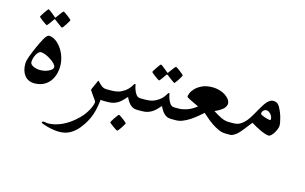

<svg xmlns="http://www.w3.org/2000/svg" viewBox="-97 -789 2121 1337"><g transform="rotate(15 963.0 -120.5)"><path d="M275.9 -483.4Q275.9 -480.5 270 -470Q264.2 -459.5 256.3 -447.8Q248.5 -436 241.7 -426.8Q234.9 -417.5 231.9 -417.5Q230.5 -417.5 221.7 -423.8L202.1 -438L174.8 -458.5Q169.9 -463.4 165.5 -458.5Q155.3 -444.8 147.5 -432.6L133.8 -415Q127.4 -406.7 125.5 -406.7Q123.5 -406.7 113.8 -413.1Q104 -419.4 93.3 -427.5Q82.5 -435.5 74 -442.9Q65.4 -450.2 65.4 -452.1Q65.4 -454.6 71.8 -464.8Q78.1 -475.1 85.9 -486.8L101.1 -507.8Q107.9 -517.1 109.4 -517.1Q112.8 -517.1 121.3 -511Q129.9 -504.9 139.2 -497.6Q150.9 -488.8 164.1 -476.6Q168 -473.1 169.7 -472.9Q171.4 -472.7 174.8 -478Q184.6 -492.7 193.4 -503.9L207 -521.5Q213.9 -529.3 215.3 -529.3Q217.3 -529.3 227.3 -522.7Q237.3 -516.1 248 -507.8Q258.8 -499.5 267.3 -492.2Q275.9 -484.9 275.9 -483.4ZM290.5 -155.3Q290.5 -120.1 280.5 -90.3Q270.5 -60.5 252 -38.8Q233.4 -17.1 206.8 -5.1Q180.2 6.8 146 6.8Q122.6 6.8 104.5 -2.2Q86.4 -11.2 74.5 -26.9Q62.5 -42.5 56.6 -63.5Q50.8 -84.5 50.8 -109.4Q50.8 -128.9 62.5 -161.4Q74.2 -193.8 92.8 -235.8L111.3 -275.4Q120.1 -293.9 128.7 -308.3Q137.2 -322.8 145.3 -331.3Q153.3 -339.8 160.2 -339.8Q184.1 -339.8 207.3 -324.2Q230.5 -308.6 249.3 -282.7Q268.1 -256.8 279.3 -223.6Q290.5 -190.4 290.5 -155.3ZM251.5 -138.2Q251.5 -148.4 238.8 -161.9Q226.1 -175.3 208 -187Q189.9 -198.7 170.4 -206.8Q150.9 -214.8 136.7 -214.8Q127.4 -214.8 118.7 -206.5Q109.9 -198.2 103.3 -185.5Q96.7 -172.9 92.8 -158.2Q88.9 -143.6 88.9 -131.3Q88.9 -122.6 95.5 -115.2Q102.1 -107.9 112.8 -103Q123.5 -98.1 136.5 -95.5Q149.4 -92.8 161.1 -92.8Q173.8 -92.8 189.7 -95.7Q205.6 -98.6 219.2 -104.7Q232.9 -110.8 242.2 -119.1Q251.5 -127.4 251.5 -138.2Z M643.1 0Q637.7 0 633.1 -0.7Q628.4 -1.5 622.6 -1.5Q619.6 26.9 614.5 54.4Q609.4 82 599.9 109.4Q590.3 136.7 575.4 163.6Q560.5 190.4 537.6 218.8Q512.7 249.5 479.2 268.8Q445.8 288.1 399.9 288.1Q381.3 288.1 358.2 284.4Q335 280.8 314.9 275.4Q294.9 270 281.2 264.9Q267.6 259.8 267.6 256.8Q267.6 252.4 271.2 250Q274.9 247.6 278.3 247.6Q279.3 247.6 283.2 248L292.5 249L303.2 251Q309.1 251.5 314 251.5Q333 251.5 357.2 246.1Q381.3 240.7 408 228.8Q434.6 216.8 461.9 198Q489.3 179.2 515.6 152.8Q537.6 131.3 552 110.1Q566.4 88.9 574.7 71Q583 53.2 586.4 41Q589.8 28.8 589.8 24.9Q589.8 20.5 582.3 9Q574.7 -2.4 564.9 -15.1L548.3 -39.1Q540.5 -49.8 540.5 -53.2Q540.5 -54.7 544.9 -64.9Q549.3 -75.2 554.9 -87.2Q560.5 -99.1 565.4 -110.4L571.8 -125.5H575.7Q589.4 -109.9 605.5 -96.7Q621.6 -83.5 643.1 -83.5H668Q693.4 -83.5 705.6 -70.3Q717.8 -57.1 717.8 -42Q717.8 -26.9 705.6 -13.4Q693.4 0 668 0Z M834 110.8Q834 113.3 828.1 123.5Q822.3 133.8 814.5 145.5Q806.6 157.2 799.3 166.5Q792 175.8 788.6 175.8Q787.6 175.8 777.8 169.9Q768.1 164.1 757.1 156.2Q746.1 148.4 737.3 141.1Q728.5 133.8 728.5 131.3Q728.5 128.9 734.9 118.4Q741.2 107.9 749 96.2Q756.8 84.5 764.2 75.2Q771.5 65.9 773.4 65.9Q775.9 65.9 785.9 72.3Q795.9 78.6 806.6 86.7Q817.4 94.7 825.7 102.1Q834 109.4 834 110.8ZM886.7 0Q868.2 0 855.5 -6.1Q842.8 -12.2 832 -23.4Q824.7 -31.2 815.9 -44.9Q807.1 -58.6 802.2 -70.8L777.8 -44.9Q766.1 -32.2 751.5 -22.2Q736.8 -12.2 718.5 -6.1Q700.2 0 675.3 0H650.9Q625.5 0 613 -13.4Q600.6 -26.9 600.6 -42Q600.6 -57.1 613 -70.3Q625.5 -83.5 650.9 -83.5H675.3Q720.7 -83.5 747.8 -97.2Q774.9 -110.8 790.8 -127.2Q806.6 -143.6 814 -157.2Q821.3 -170.9 826.7 -170.9Q830.6 -170.9 832 -159.4Q833.5 -147.9 838.9 -133.8Q841.3 -126 845.7 -116.9Q850.1 -107.9 855.7 -100.3Q861.3 -92.8 868.9 -88.1Q876.5 -83.5 886.7 -83.5H912.6Q938 -83.5 950.4 -70.3Q962.9 -57.1 962.9 -42Q962.9 -26.9 950.4 -13.4Q938 0 912.6 0Z M1131.3 -314Q1131.3 -311.5 1125.2 -300.8Q1119.1 -290 1111.6 -278.3Q1104 -266.6 1096.9 -257.3Q1089.8 -248 1087.4 -248Q1085.9 -248 1077.1 -254.4L1057.1 -268.6L1029.8 -289.6Q1025.4 -293.9 1020.5 -289.6L1002.4 -263.2L988.8 -245.1Q982.4 -237.3 980.5 -237.3Q978.5 -237.3 969 -243.7Q959.5 -250 948.7 -258.1Q938 -266.1 929.2 -273.4Q920.4 -280.8 920.4 -282.7Q920.4 -285.2 926.8 -295.7Q933.1 -306.2 941.4 -317.4L956.1 -338.9Q963.4 -348.1 964.8 -348.1Q967.8 -348.1 976.6 -341.8L994.6 -328.1Q1005.9 -319.3 1019.5 -307.1Q1023.4 -304.2 1025.1 -303.7Q1026.9 -303.2 1029.8 -308.6Q1040 -323.2 1048.8 -334.5Q1056.2 -344.2 1062.7 -352.1Q1069.3 -359.9 1070.8 -359.9Q1072.8 -359.9 1082.8 -353.3Q1092.8 -346.7 1103.5 -338.4L1122.6 -322.8Q1131.3 -315.4 1131.3 -314ZM1131.3 0Q1112.8 0 1100.1 -6.1Q1087.4 -12.2 1076.7 -23.4Q1069.3 -31.2 1060.5 -44.9Q1051.8 -58.6 1046.9 -70.8L1022.5 -44.9Q1010.7 -32.2 996.1 -22.2Q981.4 -12.2 963.1 -6.1Q944.8 0 919.9 0H895.5Q870.1 0 857.7 -13.4Q845.2 -26.9 845.2 -42Q845.2 -57.1 857.7 -70.3Q870.1 -83.5 895.5 -83.5H919.9Q965.3 -83.5 992.4 -97.2Q1019.5 -110.8 1035.4 -127.2Q1051.3 -143.6 1058.6 -157.2Q1065.9 -170.9 1071.3 -170.9Q1075.2 -170.9 1076.7 -159.4Q1078.1 -147.9 1083.5 -133.8Q1085.9 -126 1090.3 -116.9Q1094.7 -107.9 1100.3 -100.3Q1106 -92.8 1113.5 -88.1Q1121.1 -83.5 1131.3 -83.5H1157.2Q1182.6 -83.5 1195.1 -70.3Q1207.5 -57.1 1207.5 -42Q1207.5 -26.9 1195.1 -13.4Q1182.6 0 1157.2 0Z M1524.4 0Q1496.6 0 1469.2 -12.7Q1441.9 -25.4 1418 -42.5Q1394 -59.6 1375.2 -76.4Q1356.4 -93.3 1346.2 -101.6L1308.1 -68.8Q1286.6 -51.3 1263.2 -35.9Q1239.7 -20.5 1214.8 -10.3Q1189.9 0 1164.6 0H1140.1Q1114.7 0 1102.3 -13.4Q1089.8 -26.9 1089.8 -42Q1089.8 -57.1 1102.3 -70.3Q1114.7 -83.5 1140.1 -83.5H1164.6Q1187.5 -83.5 1219.7 -93.5Q1252 -103.5 1290 -132.8L1223.6 -164.6Q1201.2 -175.8 1201.2 -181.2Q1201.2 -189.5 1208.5 -207Q1215.8 -224.6 1233.6 -242.7Q1251.5 -260.7 1281 -274.4Q1310.5 -288.1 1355.5 -288.1Q1379.4 -288.1 1403.1 -281.5Q1426.8 -274.9 1445.3 -263.2Q1463.9 -251.5 1475.3 -236.3Q1486.8 -221.2 1486.8 -204.6Q1486.8 -186 1468.3 -167.7Q1449.7 -149.4 1408.7 -131.3Q1441.9 -109.9 1469.2 -96.7Q1496.6 -83.5 1524.4 -83.5H1549.3Q1574.7 -83.5 1586.9 -70.3Q1599.1 -57.1 1599.1 -42Q1599.1 -26.9 1586.9 -13.4Q1574.7 0 1549.3 0Z M1873 -149.9Q1873 -141.1 1867.7 -126.5Q1862.3 -111.8 1854 -97.9Q1845.7 -84 1835.7 -74Q1825.7 -64 1816.9 -64Q1806.2 -64 1790 -69.3Q1773.9 -74.7 1755.4 -83.3Q1736.8 -91.8 1718.5 -101.8Q1700.2 -111.8 1685.5 -121.1Q1673.8 -107.4 1662.1 -91.8L1639.6 -62.5Q1628.9 -48.8 1617.9 -36.9Q1606.9 -24.9 1595.7 -16.6Q1585 -9.3 1575.9 -4.6Q1566.9 0 1557.6 0H1533.2Q1507.8 0 1495.4 -13.4Q1482.9 -26.9 1482.9 -42Q1482.9 -57.1 1495.4 -70.3Q1507.8 -83.5 1533.2 -83.5H1557.6Q1586.4 -83.5 1607.7 -96.4Q1628.9 -109.4 1646 -130.1Q1663.1 -150.9 1676.8 -175.8L1705.1 -225.1L1723.6 -255.9Q1732.4 -270 1742.4 -281.2Q1752.4 -292.5 1763.4 -299.3Q1774.4 -306.2 1787.1 -306.2Q1802.2 -306.2 1813.2 -300Q1824.2 -293.9 1834.5 -277.3Q1842.3 -263.2 1849.6 -245.6Q1856.9 -228 1862.1 -210Q1867.2 -191.9 1870.1 -176Q1873 -160.2 1873 -149.9ZM1803.2 -180.2Q1803.2 -187.5 1799.6 -196Q1795.9 -204.6 1789.6 -212.4Q1783.2 -220.2 1775.1 -225.3Q1767.1 -230.5 1758.3 -230.5Q1745.1 -230.5 1736.1 -221.2Q1727.1 -211.9 1727.1 -200.7Q1727.1 -198.7 1728.3 -196Q1729.5 -193.4 1734.9 -189.9Q1741.7 -186 1751.5 -182.6Q1761.2 -179.2 1770.5 -176.5Q1779.8 -173.8 1787.1 -172.4Q1794.4 -170.9 1796.4 -170.9Q1803.2 -170.9 1803.2 -180.2Z"/></g></svg>

Font: Simplified Naskh
Style: Regular
Weight: 400
Designer: SIL International
Foundry: Arabeyes
Version: 1.02_alpha